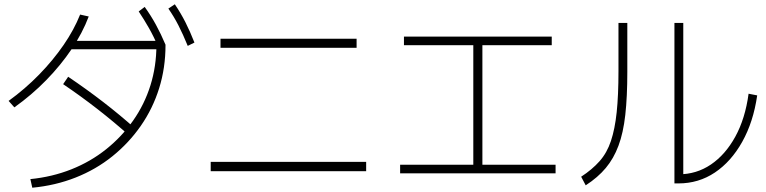

<svg xmlns="http://www.w3.org/2000/svg" viewBox="-20 -871 3560 892"><path d="M121.1 -38.9Q222.2 -48.9 311.7 -84.4Q401.1 -120 473.3 -177.8Q545.6 -235.6 598.3 -310.6Q651.1 -385.6 678.9 -474.4Q706.7 -563.3 706.7 -662.2L726.7 -642.2H298.9V-681.1H737.8L748.9 -663.3V-661.1Q748.9 -555.6 719.4 -461.1Q690 -366.7 634.4 -286.7Q578.9 -206.7 502.2 -145Q425.6 -83.3 331.1 -46.1Q236.7 -8.9 130 1.1ZM20 -402.2Q96.7 -457.8 161.7 -524.4Q226.7 -591.1 275.6 -662.2Q324.4 -733.3 352.2 -803.3L392.2 -794.4Q363.3 -717.8 312.8 -642.8Q262.2 -567.8 195 -498.9Q127.8 -430 46.7 -372.2ZM584.4 -237.8Q511.1 -303.3 433.3 -363.9Q355.6 -424.4 273.3 -480L296.7 -514.4Q382.2 -456.7 460 -396.7Q537.8 -336.7 610 -272.2ZM717.8 -647.8Q694.4 -701.1 671.7 -741.1Q648.9 -781.1 624.4 -817.8L652.2 -838.9Q681.1 -798.9 704.4 -756.1Q727.8 -713.3 748.9 -663.3ZM852.2 -657.8Q830 -712.2 808.9 -753.3Q787.8 -794.4 762.2 -831.1L792.2 -851.1Q820 -810 841.7 -767.2Q863.3 -724.4 883.3 -673.3Z M958.9 -75.6V-118.9H1681.1V-75.6ZM1004.4 -648.9V-691.1H1636.7V-648.9Z M1838.9 -65.6V-105.6H2178.9V-661.1H1856.7V-701.1H2543.3V-661.1H2221.1V-105.6H2561.1V-65.6Z M3113.3 -18.9V-764.4H3154.4V-38.9L3132.2 -61.1Q3215.6 -61.1 3282.8 -106.7Q3350 -152.2 3396.1 -236.1Q3442.2 -320 3457.8 -435.6L3497.8 -427.8Q3480 -304.4 3428.3 -212.2Q3376.7 -120 3301.1 -69.4Q3225.6 -18.9 3132.2 -18.9ZM2680 -50Q2731.1 -83.3 2765.6 -122.2Q2800 -161.1 2818.3 -216.1Q2836.7 -271.1 2845 -349.4Q2853.3 -427.8 2853.3 -540V-764.4H2894.4V-536.7Q2894.4 -421.1 2885 -337.2Q2875.6 -253.3 2853.3 -193.9Q2831.1 -134.4 2794.4 -90.6Q2757.8 -46.7 2701.1 -10Z"/></svg>

Font: Paperlogy 2 ExtraLight
Style: Regular
Weight: 250
Designer: redesigned by Lee Juim, glyphs from Gmarket Sans & Montserrat
Foundry: PT&
Version: Version 1.001